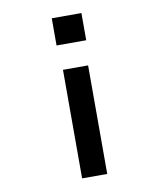

<svg xmlns="http://www.w3.org/2000/svg" viewBox="-86 -757 772 918"><g transform="rotate(-10 300.0 -298.5)"><path d="M228 -556H372V-688H228ZM360 -436H238V91H360Z"/></g></svg>

Font: Kode Mono
Style: Bold
Weight: 700
Monospace: yes
Designer: Isa Ozler
Foundry: Kadena LLC
Version: Version 1.206;gftools[0.9.28]